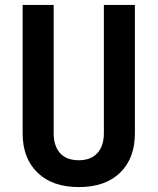

<svg xmlns="http://www.w3.org/2000/svg" viewBox="-20 -750 640 780"><path d="M300 10Q193 10 132.5 -48.5Q72 -107 72 -208V-730H198V-209Q198 -157 224 -128Q250 -99 300 -99Q349 -99 375.5 -128Q402 -157 402 -209V-730H528V-208Q528 -107 468 -48.5Q408 10 300 10Z"/></svg>

Font: NKDuy Mono
Style: Bold
Weight: 700
Monospace: yes
Designer: NKDuy
Foundry: NKDuy
Version: Version 2.251; ttfautohint (v1.8.4.7-5d5b)